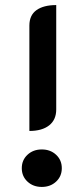

<svg xmlns="http://www.w3.org/2000/svg" viewBox="-20 -729 330 758"><path d="M202 -709V-297Q202 -256 174 -234Q146 -212 96 -212V-628Q96 -669 124 -689Q152 -709 202 -709ZM66 -65Q66 -97 88.5 -118Q111 -139 145 -139Q179 -139 201.5 -118Q224 -97 224 -65Q224 -33 201.5 -12Q179 9 145 9Q111 9 88.5 -12Q66 -33 66 -65Z"/></svg>

Font: K2D Medium
Style: Regular
Weight: 500
Designer: Katatrad Aksorn Co.,Ltd.
Foundry: Cadson Demak Co.,Ltd.
Version: Version 1.000; ttfautohint (v1.6)